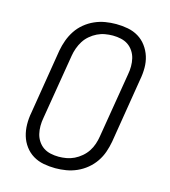

<svg xmlns="http://www.w3.org/2000/svg" viewBox="-111 -832 823 930"><g transform="rotate(15 300.0 -367.5)"><path d="M252 8Q222 8 193 2.5Q164 -3 140 -17.5Q116 -32 99 -55Q82 -78 74 -105Q66 -132 65.5 -162Q65 -192 71 -223L124 -548Q129 -575 138.5 -601Q148 -627 163.5 -650.5Q179 -674 201.5 -692.5Q224 -711 250 -722.5Q276 -734 303 -738.5Q330 -743 357 -743Q387 -743 416 -737.5Q445 -732 469 -717.5Q493 -703 510 -680Q527 -657 535.5 -630Q544 -603 544 -573Q544 -543 538 -512L485 -187Q480 -160 471 -134Q462 -108 446 -84.5Q430 -61 407.5 -42.5Q385 -24 359 -12.5Q333 -1 306 3.5Q279 8 252 8ZM253 -50Q272 -50 292 -53.5Q312 -57 330.5 -66Q349 -75 365.5 -89Q382 -103 393.5 -120.5Q405 -138 411.5 -157.5Q418 -177 421 -196L475 -522Q479 -543 479 -563.5Q479 -584 474.5 -603Q470 -622 459 -638.5Q448 -655 432.5 -665.5Q417 -676 397 -680.5Q377 -685 356 -685Q337 -685 317 -681.5Q297 -678 278.5 -669Q260 -660 243.5 -646Q227 -632 216 -614.5Q205 -597 198 -577.5Q191 -558 188 -539L134 -213Q130 -192 130 -171.5Q130 -151 134.5 -132Q139 -113 150 -96.5Q161 -80 176.5 -69.5Q192 -59 212 -54.5Q232 -50 253 -50Z"/></g></svg>

Font: Iosevka Etoile Light
Style: Italic
Weight: 300
Italic angle: -9°
Designer: Belleve Invis
Foundry: Belleve Invis
Version: Version 22.1.2; ttfautohint (v1.8.4)